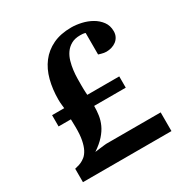

<svg xmlns="http://www.w3.org/2000/svg" viewBox="-160 -815 906 943"><g transform="rotate(-30 293.5 -343.5)"><path d="M42 0V-76.2Q46.9 -78.1 56.6 -80.1Q66.4 -82 78.1 -87.2Q89.8 -92.3 102.3 -102.3Q114.7 -112.3 124.8 -131.3Q134.8 -150.4 140.6 -179.7Q146.5 -209 146 -252.9L145 -296.9H75.2V-360.8H144L142.1 -378.4Q141.1 -386.2 140.6 -394.8Q140.1 -403.3 140.1 -411.1Q140.1 -469.7 153.3 -520.3Q166.5 -570.8 194.8 -607.9Q223.1 -645 267.1 -666Q311 -687 372.1 -687Q398.4 -687 428.7 -680.2Q459 -673.3 484.6 -658.7Q510.3 -644 527.1 -621.3Q543.9 -598.6 543.9 -566.9Q543.9 -549.8 537.1 -536.6Q530.3 -523.4 518.8 -514.6Q507.3 -505.9 492.7 -501.5Q478 -497.1 462.9 -497.1Q456.1 -497.1 449 -498.3Q441.9 -499.5 435.1 -501.5Q427.2 -503.4 419.9 -505.9V-627.9Q417.5 -628.9 413.6 -629.9Q410.2 -630.9 404.3 -631.3Q398.4 -631.8 390.1 -631.8Q359.9 -631.8 339.4 -620.1Q318.8 -608.4 305.9 -589.8Q293 -571.3 286.1 -547.6Q279.3 -523.9 276.4 -499.8Q273.4 -475.6 273.2 -453.4Q272.9 -431.2 272.9 -415Q272.9 -402.8 273.2 -392.8Q273.4 -382.8 273.9 -376Q274.4 -367.2 274.9 -360.8H456.1V-296.9H276.9Q276.9 -270.5 273.2 -244.9Q269.5 -219.2 258.3 -194.6Q247.1 -169.9 225.6 -145.8Q204.1 -121.6 168.9 -98.1Q186 -100.1 199.7 -102.1Q211.4 -103.5 221.9 -104.7Q232.4 -106 234.9 -106H543.9V0Z"/></g></svg>

Font: Charis SIL Eur
Style: Bold
Weight: 700
Foundry: SIL International
Version: Version 5.000